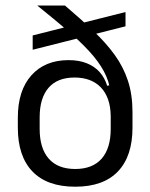

<svg xmlns="http://www.w3.org/2000/svg" viewBox="-20 -683 560 715"><path d="M260.1 12.3Q155.2 12.3 100.8 -44.5Q46.4 -101.2 46.4 -207.7V-244.7Q46.4 -346.2 97.1 -402.7Q147.8 -459.1 235.3 -459.1Q274 -459.1 303 -447.5Q332 -436 351 -414.6Q370.1 -393.2 379.1 -363.6L400.1 -368.4L392.3 -250.6Q391.9 -285.7 382.5 -312.5Q373 -339.4 355.6 -357.5Q338.3 -375.6 313.6 -385Q289 -394.3 257.8 -394.3Q193.8 -394.3 160.8 -356.1Q127.7 -317.8 127.7 -246.1V-203Q127.7 -130.7 161.5 -92.2Q195.3 -53.7 260.1 -53.7Q324.8 -53.7 358.6 -92.2Q392.3 -130.7 392.3 -203Q392.3 -221.6 392.3 -238.6Q392.3 -255.6 392.3 -277Q391.8 -297 391.8 -309.9Q391.8 -322.8 391.7 -341.2Q386.1 -382 366.3 -418.4Q346.5 -454.9 312.4 -491.9Q278.3 -529 230 -570.4Q181.7 -611.8 119.1 -662.1V-662.5H221.8Q281.4 -611.8 328.1 -567.5Q374.9 -523.2 407.2 -478.5Q439.5 -433.8 456.4 -382.2Q473.4 -330.7 473.4 -265.5V-207.8Q473.4 -101.2 419.1 -44.5Q364.9 12.3 260.1 12.3ZM101.7 -497.7V-551L447.4 -638.2V-585Z"/></svg>

Font: Anek Gujarati Medium
Style: Regular
Weight: 500
Designer: Mrunmayee Ghaisas (Gujarati), Yesha Goshar (Latin)
Foundry: Ek Type
Version: Version 1.003